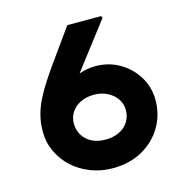

<svg xmlns="http://www.w3.org/2000/svg" viewBox="-105 -810 883 910"><g transform="rotate(-15 336.5 -355.5)"><path d="M338 0Q282 0 231.5 -19.5Q181 -39 143.5 -73Q106 -107 84 -153.5Q62 -200 62 -253Q62 -297 72 -334.5Q82 -372 100 -407.5Q118 -443 141 -478.5Q164 -514 191 -552L305 -711H471L475 -701L311 -487Q283 -449 260.5 -413Q238 -377 220 -339.5Q202 -302 187 -260L139 -317Q150 -352 174.5 -383Q199 -414 232.5 -438Q266 -462 304.5 -475.5Q343 -489 383 -489Q447 -489 500 -458.5Q553 -428 585 -376Q617 -324 617 -260Q617 -188 581.5 -128.5Q546 -69 483.5 -34.5Q421 0 338 0ZM340 -140Q377 -140 406.5 -153.5Q436 -167 452.5 -193Q469 -219 469 -252Q469 -281 452.5 -305.5Q436 -330 407 -345Q378 -360 341 -360Q303 -360 274 -345.5Q245 -331 229.5 -306.5Q214 -282 214 -252Q214 -221 229.5 -195Q245 -169 273.5 -154.5Q302 -140 340 -140Z"/></g></svg>

Font: Lexend Exa
Style: Bold
Weight: 700
Designer: Bonnie Shaver-Troup, Thomas Jockin
Foundry: Lexend
Version: Version 1.007